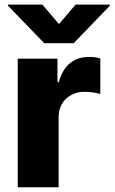

<svg xmlns="http://www.w3.org/2000/svg" viewBox="-20 -794 486 814"><path d="M228.5 0H55.2V-545.4H223.6V-445.8H229.5Q244.6 -501 277.8 -526.9Q311 -552.7 356.4 -552.7Q369.1 -552.7 381.3 -551.3Q391.6 -550.3 405.3 -546.4V-395.5Q395 -398.9 373 -402.3Q356 -404.8 336.9 -404.8Q306.6 -404.8 281.7 -391.1Q255.9 -377 242.7 -353.5Q228.5 -330.1 228.5 -296.4ZM13.7 -774.4H159.7L230 -691.9L300.3 -774.4H445.8V-770L292.5 -610.8H167.5L13.7 -770Z"/></svg>

Font: My Font
Style: Regular
Weight: 500
Designer: Rasmus Andersson
Foundry: rsms
Version: Version 0.001